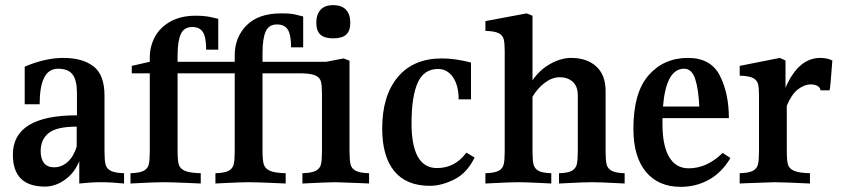

<svg xmlns="http://www.w3.org/2000/svg" viewBox="-20 -710 3267 746"><path d="M462 -37V3Q412 -2 372 -2Q335 -2 288 3V-84Q269 -37 231.5 -11Q194 15 155 15Q30 15 30 -109Q30 -262 279 -262V-348Q279 -398 262 -420.5Q245 -443 206 -443Q169 -443 151.5 -408Q134 -373 134 -305H76V-451Q156 -485 226 -485Q301 -485 343.5 -452Q386 -419 386 -339V-123Q386 -88 390 -71.5Q394 -55 410 -46.5Q426 -38 462 -37ZM278 -141V-218Q200 -218 169 -193Q138 -168 138 -123Q138 -93 151 -76.5Q164 -60 190 -60Q220 -60 243.5 -81.5Q267 -103 278 -141Z M1209 -622Q1209 -654 1225.5 -672Q1242 -690 1274 -690Q1308 -690 1324.5 -672Q1341 -654 1341 -622Q1341 -590 1325 -575.5Q1309 -561 1274 -561Q1241 -561 1225 -575.5Q1209 -590 1209 -622ZM1414 -37V3L1394 2Q1298 -2 1285 -2Q1255 -2 1155 3V-37Q1191 -38 1207 -46.5Q1223 -55 1227 -71Q1231 -87 1231 -123V-346Q1231 -378 1227 -393Q1223 -408 1207 -416Q1191 -424 1155 -425H1000V-123Q1000 -87 1005 -71Q1010 -55 1028.5 -46.5Q1047 -38 1090 -37V3L1044 1Q978 -2 947 -2Q917 -2 857 1L817 3V-37Q853 -38 868.5 -46.5Q884 -55 888 -71Q892 -87 892 -123V-425H670V-123Q670 -87 674.5 -71Q679 -55 698 -46.5Q717 -38 760 -37V3L714 1Q648 -2 617 -2Q587 -2 527 1L487 3V-37Q523 -38 538.5 -46.5Q554 -55 558 -71Q562 -87 562 -123V-425H492V-454L562 -470V-486Q562 -530 582 -567Q602 -604 642.5 -626.5Q683 -649 741 -649Q778 -649 806 -642Q807 -642 828 -637V-517H781Q781 -565 768.5 -585Q756 -605 727 -605Q695 -605 682.5 -577.5Q670 -550 670 -495V-470H892V-495Q892 -565 938 -611.5Q984 -658 1072 -658Q1098 -658 1110.5 -656.5Q1123 -655 1135.5 -651.5Q1148 -648 1158 -646V-526H1111Q1111 -574 1098.5 -594.5Q1086 -615 1056 -615Q1024 -615 1012 -587Q1000 -559 1000 -505V-470H1248L1315 -483L1338 -474V-123Q1338 -88 1342 -71.5Q1346 -55 1362 -46.5Q1378 -38 1414 -37Z M1810 -467V-324H1762Q1762 -378 1740 -410Q1718 -442 1682 -442Q1627 -442 1603 -388.5Q1579 -335 1579 -231Q1579 -57 1678 -57Q1748 -57 1792 -117L1824 -98Q1795 -38 1745.5 -13Q1696 12 1650 12Q1559 12 1512 -45Q1465 -102 1465 -211Q1465 -338 1525.5 -410.5Q1586 -483 1697 -483Q1749 -483 1810 -467Z M2407 -37V3L2367 1Q2310 -2 2280 -2Q2251 -2 2194 1L2152 3V-37Q2187 -38 2202 -46.5Q2217 -55 2221 -71.5Q2225 -88 2225 -123V-339Q2225 -375 2205 -392.5Q2185 -410 2155 -410Q2126 -410 2097.5 -389Q2069 -368 2049 -334V-123Q2049 -87 2053 -71Q2057 -55 2072 -46.5Q2087 -38 2122 -37V3L2082 1Q2022 -2 1994 -2Q1965 -2 1908 1L1866 3V-37Q1902 -38 1917.5 -46.5Q1933 -55 1937 -71Q1941 -87 1941 -123V-511Q1941 -543 1937 -558Q1933 -573 1917.5 -581Q1902 -589 1866 -590V-628L2026 -658L2049 -649V-398Q2077 -439 2118.5 -462Q2160 -485 2199 -485Q2260 -485 2296.5 -452Q2333 -419 2333 -356V-123Q2333 -87 2337 -71Q2341 -55 2356.5 -46.5Q2372 -38 2407 -37Z M2818 -96Q2785 -40 2735 -12Q2685 16 2625 16Q2538 16 2489.5 -42.5Q2441 -101 2441 -210Q2441 -350 2500 -417.5Q2559 -485 2653 -485Q2742 -485 2777 -416Q2812 -347 2812 -251H2554V-228Q2554 -144 2580 -100Q2606 -56 2656 -56Q2727 -56 2788 -116ZM2556 -296H2697Q2694 -364 2681 -403.5Q2668 -443 2638 -443Q2568 -443 2556 -296Z M3214 -475Q3206 -362 3203 -359H3168Q3167 -370 3156.5 -376Q3146 -382 3130 -382Q3105 -382 3080 -362.5Q3055 -343 3037 -299V-123Q3037 -87 3041.5 -71Q3046 -55 3065 -46.5Q3084 -38 3127 -37V3Q3022 -2 2989 -2Q2973 -2 2875 2L2854 3V-37Q2890 -38 2905.5 -46.5Q2921 -55 2925 -71Q2929 -87 2929 -123V-338Q2929 -370 2925 -384.5Q2921 -399 2905.5 -407Q2890 -415 2854 -416V-454L3010 -485L3032 -475V-369Q3082 -485 3167 -485Q3194 -485 3214 -475Z"/></svg>

Font: Gupter
Style: Bold
Weight: 700
Designer: Octavio Pardo
Version: Version 1.000